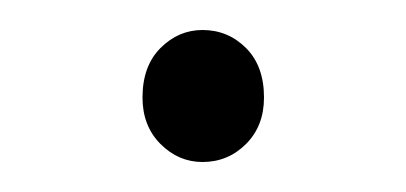

<svg xmlns="http://www.w3.org/2000/svg" viewBox="-20 -95 271 128"><path d="M75 -30Q75 -51 87 -63Q99 -75 115 -75Q132 -75 144 -63Q156 -51 156 -30Q156 -11 144 1Q132 13 115 13Q99 13 87 1Q75 -11 75 -30Z"/></svg>

Font: Merged Yaku Han JP Thin
Style: Regular
Weight: 250
Designer: Ryoko NISHIZUKA 西塚涼子 (kana, bopomofo & ideographs); Paul D. Hunt (Latin, Greek & Cyrillic); Sandoll Communications 산돌커뮤니
Foundry: Adobe
Version: Version 2.004